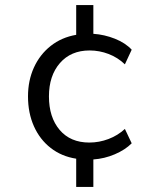

<svg xmlns="http://www.w3.org/2000/svg" viewBox="-20 -626 640 761"><path d="M282 115V3Q224 -6 181 -39.5Q138 -73 114.5 -125.5Q91 -178 91 -244Q91 -307 114.5 -358.5Q138 -410 181 -444Q224 -478 282 -488V-606H350V-492Q394 -489 435.5 -472.5Q477 -456 502 -429L475 -371Q447 -398 410.5 -412Q374 -426 335 -426Q261 -426 217.5 -376Q174 -326 174 -244Q174 -161 216.5 -111Q259 -61 334 -61Q373 -61 410 -75Q447 -89 475 -115L502 -58Q476 -32 435 -14.5Q394 3 350 6V115Z"/></svg>

Font: Winston
Style: Regular
Weight: 400
Designer: Original fonts by Vernon Adams / Changes by Cristiano Sobral
Foundry: Original fonts by Vernon Adams / Changes by Cristiano Sobral
Version: Version 2.503;July 17, 2020;FontCreator 13.0.0.2655 64-bit